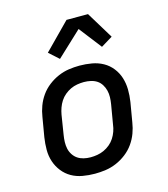

<svg xmlns="http://www.w3.org/2000/svg" viewBox="-114 -852 828 949"><g transform="rotate(-15 300.0 -377.5)"><path d="M255 8Q223 8 192 2.5Q161 -3 135.5 -17.5Q110 -32 91.5 -55.5Q73 -79 63.5 -107.5Q54 -136 54 -167.5Q54 -199 59 -231L76 -331Q80 -358 90 -385Q100 -412 117 -436Q134 -460 158 -478.5Q182 -497 209 -508.5Q236 -520 263.5 -524Q291 -528 318 -528Q350 -528 381 -522.5Q412 -517 438 -502.5Q464 -488 482.5 -464.5Q501 -441 510 -412.5Q519 -384 519.5 -352.5Q520 -321 515 -289L498 -189Q494 -162 484 -135Q474 -108 457 -84Q440 -60 416 -41.5Q392 -23 365 -11.5Q338 0 310 4Q282 8 255 8ZM255 -76Q272 -76 289.5 -79Q307 -82 323.5 -89.5Q340 -97 354.5 -109Q369 -121 379 -136.5Q389 -152 395 -169Q401 -186 403 -203L420 -303Q423 -321 423.5 -338.5Q424 -356 420 -372.5Q416 -389 407 -403.5Q398 -418 384.5 -427Q371 -436 353.5 -440Q336 -444 318 -444Q301 -444 283.5 -441Q266 -438 250 -430.5Q234 -423 219.5 -411Q205 -399 195 -383.5Q185 -368 179 -351Q173 -334 170 -317L154 -217Q151 -199 150.5 -181.5Q150 -164 153.5 -147.5Q157 -131 166.5 -116.5Q176 -102 189.5 -93Q203 -84 220 -80Q237 -76 255 -76ZM234 -585 184 -630 315 -763H425L509 -625L450 -589L361 -704Z"/></g></svg>

Font: Iosevka Md Ex Obl
Style: Regular
Weight: 500
Width: 7
Italic angle: -9°
Monospace: yes
Designer: Belleve Invis
Foundry: Belleve Invis
Version: Version 32.5.0; ttfautohint (v1.8.4)